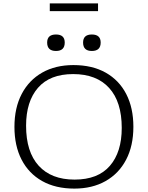

<svg xmlns="http://www.w3.org/2000/svg" viewBox="-20 -1100 870 1130"><path d="M412 -717Q523 -717 602 -672.5Q681 -628 723 -546.5Q765 -465 765 -354Q765 -241.5 722.2 -160Q679.5 -78.5 601.2 -34.2Q523 10 417.5 10Q307 10 228 -34.5Q149 -79 107 -160.5Q65 -242 65 -353Q65 -465.5 107.8 -547Q150.5 -628.5 228.5 -672.8Q306.5 -717 412 -717ZM419 -43Q556.5 -43 626.5 -123.8Q696.5 -204.5 696.5 -347Q696.5 -501 622.2 -582.5Q548 -664 410.5 -664Q273.5 -664 203.5 -583.2Q133.5 -502.5 133.5 -360Q133.5 -206 207.8 -124.5Q282 -43 419 -43ZM309.5 -800Q257.5 -800 257.5 -849.5Q257.5 -897 309.5 -897Q361 -897 361 -849.5Q361 -800 309.5 -800ZM520.5 -800Q469 -800 469 -849.5Q469 -897 520.5 -897Q572.5 -897 572.5 -849.5Q572.5 -800 520.5 -800ZM273 -1034.5V-1080H557V-1034.5Z"/></svg>

Font: Newsreader 6pt Light
Style: Regular
Weight: 300
Designer: Hugues Gentile
Foundry: Production Type
Version: Version 1.003; ttfautohint (v1.8.3)